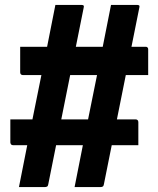

<svg xmlns="http://www.w3.org/2000/svg" viewBox="-20 -740 640 780"><path d="M205 -720Q231 -720 258.5 -720Q286 -720 311 -720Q316 -720 319 -718Q322 -716 320 -709Q302 -619 284 -529.5Q266 -440 248 -350Q230 -260 212 -170.5Q194 -81 176 9Q175 16 171 18Q167 20 162 20Q136 20 109.5 20Q83 20 57 20Q75 -72 93.5 -164.5Q112 -257 131 -350Q150 -443 168.5 -535.5Q187 -628 205 -720ZM431 -720Q447 -720 465.5 -720Q484 -720 502.5 -720Q521 -720 537 -720Q542 -720 545 -718Q548 -716 546 -709Q528 -619 510 -529.5Q492 -440 474 -350Q456 -260 438 -170.5Q420 -81 402 9Q401 16 397 18Q393 20 388 20Q372 20 354 20Q336 20 318 20Q300 20 283 20Q301 -72 319.5 -164.5Q338 -257 357 -350Q376 -443 394.5 -535.5Q413 -628 431 -720ZM582 -435H73Q68 -435 65 -438Q62 -441 62 -446Q62 -450 62 -460.5Q62 -471 62 -484.5Q62 -498 62 -511.5Q62 -525 62 -535.5Q62 -546 62 -550H571Q573 -550 575.5 -549.5Q578 -549 579 -547Q581 -546 581.5 -543.5Q582 -541 582 -539Q582 -535 582 -524.5Q582 -514 582 -500.5Q582 -487 582 -473.5Q582 -460 582 -449.5Q582 -439 582 -435ZM22 -255H531Q536 -255 539 -252Q542 -249 542 -244Q542 -240 542 -230.5Q542 -221 542 -209Q542 -197 542 -185Q542 -173 542 -163.5Q542 -154 542 -150H33Q31 -150 29 -151Q27 -152 25 -153Q24 -155 23 -157Q22 -159 22 -161Q22 -165 22 -174.5Q22 -184 22 -196Q22 -208 22 -220Q22 -232 22 -241.5Q22 -251 22 -255Z"/></svg>

Font: Recursive Monospace ExtraBold
Style: Regular
Weight: 800
Version: Version 1.047